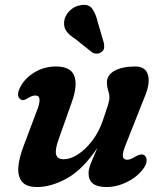

<svg xmlns="http://www.w3.org/2000/svg" viewBox="-20 -742 660 774"><path d="M561.5 -116.5Q570.5 -110.5 571 -96.5Q571.5 -82.5 561 -66.5Q537.5 -31.5 495 -9.8Q452.5 12 409 12Q337 12 337 -43Q337 -62 347.5 -86.8Q358 -111.5 372.5 -146Q314 -58.5 250.2 -23.2Q186.5 12 130 12Q86.5 12 68.8 -9.5Q51 -31 54 -69Q57 -107 76.5 -157L129.5 -298Q152.5 -357 122.5 -357Q109 -357 91 -345.5Q82.5 -340 75.8 -338.5Q69 -337 61.5 -342.5Q43.5 -356.5 62.5 -392.5Q82 -428.5 120.5 -451.2Q159 -474 205 -474Q265.5 -474 279.5 -435.8Q293.5 -397.5 270 -332L216.5 -181Q201.5 -139.5 206 -119.8Q210.5 -100 237.5 -100Q263.5 -100 294 -119.5Q324.5 -139 352 -175Q379.5 -211 396 -260.5Q410 -301.5 415.5 -319.2Q421 -337 421 -349.5Q421 -363 416 -377.8Q411 -392.5 411 -410Q411 -439.5 442 -456.8Q473 -474 525.5 -474Q566.5 -474 576.5 -440Q586.5 -406 562 -348.5L490 -167Q473.5 -127.5 475.2 -112.8Q477 -98 493.5 -98Q505.5 -98 527 -111.5Q549 -124 561.5 -116.5ZM374 -653 398.5 -569.5Q400.5 -559.5 399.8 -549.8Q399 -540 389.5 -532.5Q381 -526 370.5 -525.8Q360 -525.5 352 -530.5L284 -584.5Q259 -600.5 247.8 -616.2Q236.5 -632 238.5 -654.5Q240.5 -677 259 -696.8Q277.5 -716.5 304.5 -721Q337 -727 351.5 -707.2Q366 -687.5 374 -653Z"/></svg>

Font: Fraunces 9pt S100 SemiBold
Style: Italic
Weight: 600
Italic angle: -16°
Version: Version 1.000; ttfautohint (v1.8.3)